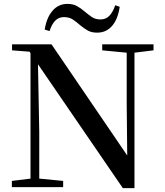

<svg xmlns="http://www.w3.org/2000/svg" viewBox="-20 -963 847 988"><path d="M210 -811Q220 -873 250.5 -908Q281 -943 327 -943Q356 -943 376.5 -931.5Q397 -920 414 -905Q432 -890 451 -876.5Q470 -863 497 -863Q525 -863 543 -882Q561 -901 573 -936L596 -928Q587 -865 557 -830Q527 -795 480 -795Q450 -795 430.5 -806.5Q411 -818 394 -832Q376 -848 356.5 -861.5Q337 -875 309 -875Q282 -875 264 -856.5Q246 -838 235 -803ZM41 0V-32L146 -45H171L305 -32V0ZM137 0V-710H174L182 -285V0ZM506 -704V-735H770V-704L665 -691H641ZM612 5 164 -649 161 -652 132 -697 42 -704V-735H245L653 -136L635 -129L632 -427V-735H672V5Z"/></svg>

Font: Noto Serif TC SemiBold
Style: Regular
Weight: 600
Version: Version 2.002-H1;hotconv 1.1.0;makeotfexe 2.6.0